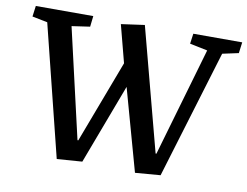

<svg xmlns="http://www.w3.org/2000/svg" viewBox="-77 -810 1194 928"><g transform="rotate(10 520.0 -346.0)"><path d="M721 -99H725L880 -633L793 -651L800 -701H1040L1033 -647L954 -630L763 0L639 10L527 -392L379 1L255 10L95 -633L20 -648L27 -701H309L303 -648L214 -635L338 -97H342L495 -502L447 -686L562 -702Z"/></g></svg>

Font: Literata Medium
Style: Italic
Weight: 500
Italic angle: -2°
Designer: Latin by Veronika Burian and Jose Scaglione. Greek by Irene Vlachou. Cyrillic by Vera Evstafieva
Foundry: TypeTogether
Version: Version 3.103;gftools[0.9.29]